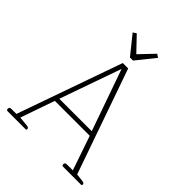

<svg xmlns="http://www.w3.org/2000/svg" viewBox="-241 -1018 1155 1155"><g transform="rotate(45 336.0 -440.5)"><path d="M222 -867 243 -881 330 -790 417 -881 438 -867 343 -749H317ZM15 -12Q15 -26 32 -26H74L310 -695H356L590 -27L641 -21Q657 -19 657 -8Q657 0 650 0H496Q492 0 489.5 -3.5Q487 -7 487 -12Q487 -26 504 -26H554L479 -245H182L106 -27L169 -21Q185 -19 185 -8Q185 0 178 0H24Q20 0 17.5 -3.5Q15 -7 15 -12ZM468 -273 330 -665 192 -273Z"/></g></svg>

Font: Maitree ExtraLight
Style: Regular
Weight: 250
Designer: CadsonDemak Team
Foundry: CadsonDemak
Version: Version 1.002